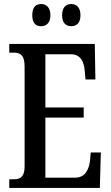

<svg xmlns="http://www.w3.org/2000/svg" viewBox="-20 -932 549 952"><path d="M334 -802C357 -802 379 -816 379 -856C379 -898 357 -912 334 -912C309 -912 288 -898 288 -856C288 -816 309 -802 334 -802ZM184 -802C207 -802 230 -816 230 -856C230 -898 207 -912 184 -912C159 -912 140 -898 140 -856C140 -816 159 -802 184 -802ZM26 0H475L480 -176H430L426 -133C420 -89 401 -51 352 -51H205V-349H395V-399H205V-663H332C379 -663 397 -626 400 -581L404 -538H453L450 -714H26V-671H47C78 -671 102 -662 102 -602V-107C102 -55 81 -43 47 -43H26Z"/></svg>

Font: Noto Serif Tamil ExtraCondensed Medium
Style: Italic
Weight: 500
Width: 2
Italic angle: -12°
Designer: Indian Type Foundry, Tom Grace, and the Monotype Design Team
Foundry: Monotype Imaging Inc.
Version: Version 2.003